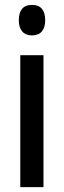

<svg xmlns="http://www.w3.org/2000/svg" viewBox="-20 -766 261 786"><path d="M111 -746C75 -746 57 -724 57 -683C57 -643 77 -621 111 -621C146 -621 165 -643 165 -683C165 -723 148 -746 111 -746ZM158 -540H63V0H158Z"/></svg>

Font: Noto Sans Arabic UI XCn Md
Style: Regular
Weight: 500
Width: 2
Designer: Monotype Design Team, Nadine Chahine and Nizar Qandah
Foundry: Monotype Imaging Inc.
Version: Version 2.010